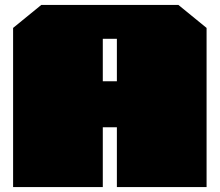

<svg xmlns="http://www.w3.org/2000/svg" viewBox="-20 -757 889 777"><path d="M33 0V-644L147 -737H702L816 -644V0H453V-242H396V0ZM396 -428H453V-600H396Z"/></svg>

Font: Tomorrow Black
Style: Regular
Weight: 900
Designer: Tony de Marco, Monica Rizzolli
Foundry: Just in Type
Version: Version 2.002